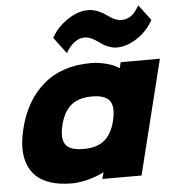

<svg xmlns="http://www.w3.org/2000/svg" viewBox="-61 -988 955 1054"><g transform="rotate(-5 416.5 -461.0)"><path d="M546.9 -313Q564.9 -387.2 541.3 -421.6Q517.6 -456.1 442.9 -456.1Q369.1 -456.1 327.6 -421.1Q286.1 -386.2 268.1 -313Q250.5 -240.2 274.4 -206.5Q298.3 -172.9 373 -172.9Q446.8 -172.9 488 -207Q529.3 -241.2 546.9 -313ZM833 -629.9 676.8 0H460.9L470.2 -35.2H467.8Q431.2 -15.6 381.6 -2.9Q332 9.8 293 9.8Q227.5 9.8 178.5 -5.6Q129.4 -21 99.1 -48.8Q68.8 -76.7 53.5 -116.9Q38.1 -157.2 38.3 -206.1Q38.6 -254.9 53.2 -313Q89.8 -464.4 191.2 -551.8Q292.5 -639.2 454.1 -639.2Q493.7 -639.2 537.6 -627.9Q581.5 -616.7 606.9 -598.1H608.9L617.2 -629.9ZM740.2 -932.1 805.2 -846.2Q772 -786.1 715.1 -749Q658.2 -711.9 604 -711.9Q556.6 -711.9 504.9 -752Q501 -754.4 493.4 -759.3Q485.8 -764.2 479.7 -767.8Q473.6 -771.5 466.8 -773.9Q446.3 -782.2 429.2 -782.2Q402.3 -782.2 375.7 -762.7Q349.1 -743.2 327.1 -705.1L259.8 -794.9Q288.6 -849.6 347.4 -889.9Q406.2 -930.2 462.9 -930.2Q512.2 -930.2 564.9 -892.1Q591.8 -874 603 -869.1Q626 -859.9 639.2 -859.9Q671.4 -859.9 695.1 -876.7Q718.8 -893.6 740.2 -932.1Z"/></g></svg>

Font: Sinkin Sans 900 X Black Italic
Style: Regular
Weight: 950
Italic angle: -112°
Designer: Keith Bates
Foundry: K-Type
Version: Sinkin Sans (version 1.0)  by Keith Bates   •   © 2014   www